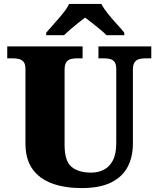

<svg xmlns="http://www.w3.org/2000/svg" viewBox="-20 -951 809 981"><path d="M396 10Q313 10 248 -13Q183 -36 146.5 -86.5Q110 -137 110 -219V-597Q110 -622 101.5 -633.5Q93 -645 78.5 -649Q64 -653 46 -653H17V-714H402V-653H373Q356 -653 341.5 -649Q327 -645 318.5 -632.5Q310 -620 310 -593V-210Q310 -128 345.5 -98.5Q381 -69 446 -69Q481 -69 510 -83.5Q539 -98 556.5 -131Q574 -164 574 -219V-597Q574 -622 566 -633.5Q558 -645 544 -649Q530 -653 512 -653H483V-714H753V-653H723Q705 -653 690.5 -649Q676 -645 667.5 -632.5Q659 -620 659 -593V-217Q659 -150 632.5 -99Q606 -48 548.5 -19Q491 10 396 10ZM216 -784Q232 -803 255.5 -829Q279 -855 301 -882Q323 -909 333 -931H498Q509 -909 530.5 -882Q552 -855 576 -829Q600 -803 615 -784V-771H524Q514 -782 493.5 -799Q473 -816 451.5 -833Q430 -850 415 -861Q400 -850 378.5 -833Q357 -816 337.5 -799Q318 -782 307 -771H216Z"/></svg>

Font: Noto Serif Bengali Black
Style: Regular
Weight: 900
Version: Version 2.003